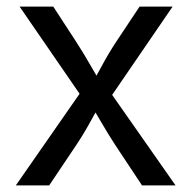

<svg xmlns="http://www.w3.org/2000/svg" viewBox="-20 -559 577 579"><path d="M27.8 0 243.2 -309.6 242.7 -243.2 39.1 -539.1H140.6L209 -434.1Q233.9 -395.5 253.4 -361.1Q272.9 -326.7 293.5 -293.9H248.5Q269.5 -326.7 287.6 -361.1Q305.7 -395.5 331.1 -434.1L400.9 -539.1H500.5L295.9 -240.2V-304.7L509.3 0H408.2L327.6 -121.6Q303.2 -159.2 284.2 -192.4Q265.1 -225.6 245.1 -256.8H290.5Q270.5 -225.6 252.7 -192.4Q234.9 -159.2 210 -121.6L128.4 0Z"/></svg>

Font: Inter 18pt
Style: Regular
Weight: 400
Designer: Rasmus Andersson
Foundry: rsms
Version: Version 4.001;git-66647c0bb